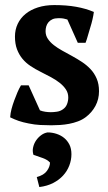

<svg xmlns="http://www.w3.org/2000/svg" viewBox="-20 -488 429 765"><path d="M252 -99.6Q252 -117.2 242.9 -131.1Q233.9 -145 218.8 -157.2Q203.6 -169.4 183.6 -180.2Q163.6 -190.9 142.1 -201.7Q120.6 -212.4 101.8 -224.9Q83 -237.3 69.3 -253.9Q55.7 -270.5 47.6 -292Q39.6 -313.5 39.6 -342.3Q39.6 -369.6 50.5 -392.8Q61.5 -416 81.8 -432.6Q102.1 -449.2 131.1 -458.5Q160.2 -467.8 196.3 -467.8Q245.1 -467.8 283.4 -460.9Q321.8 -454.1 354 -440.4Q350.1 -411.1 339.4 -377.4Q334 -360.8 330.1 -345.9Q326.2 -331.1 320.8 -317.4H290L248.5 -410.2Q243.2 -411.6 239.5 -412.6Q235.8 -413.6 232.2 -414.3Q228.5 -415 223.9 -415.3Q219.2 -415.5 211.9 -415.5Q198.2 -415.5 188.7 -411.1Q179.2 -406.7 173.1 -399.4Q167 -392.1 164.3 -382.8Q161.6 -373.5 161.6 -363.8Q161.6 -346.7 170.7 -333.3Q179.7 -319.8 194.3 -308.3Q209 -296.9 227.8 -286.4Q246.6 -275.9 266.6 -265.1Q287.1 -253.9 306.4 -241.2Q325.7 -228.5 340.8 -212.4Q356 -196.3 365.2 -174.8Q374.5 -153.3 374.5 -124.5Q374.5 -92.8 360.4 -66.2Q346.2 -39.6 321.3 -21Q307.6 -10.7 290.5 -4.4Q273.4 2 255.4 5.4Q237.3 8.8 219 10Q200.7 11.2 184.6 11.2Q162.6 11.2 140.1 10Q117.7 8.8 94.2 3.9Q71.3 -0.5 54.4 -6.3Q37.6 -12.2 20.5 -20.5Q21.5 -37.1 25.9 -53.7Q30.3 -70.3 36.6 -87.4Q43 -104.5 49.3 -119.6Q55.7 -134.8 63.5 -147.9H94.2L139.2 -48.3Q148.9 -44.4 160.4 -42.7Q171.9 -41 182.6 -41Q193.8 -41 207 -43Q220.2 -44.9 231 -52.7Q242.2 -60.5 247.1 -73.2Q252 -85.9 252 -99.6ZM126.5 217.3Q154.8 210 167 192.9Q179.2 175.8 179.2 159.7Q168.9 148.4 150.6 141.8Q132.3 135.3 113.3 128.9Q108.4 113.8 112.1 98.4Q115.7 83 124.3 70.8Q132.8 58.6 144.8 50Q156.7 41.5 169.9 39.6Q188 39.6 205.6 45.4Q223.1 51.3 235.8 61.8Q248.5 72.3 256.6 88.1Q264.6 104 264.6 126.5Q264.6 149.4 256.1 171.6Q247.6 193.8 231.4 211.4Q215.3 229 191.7 241.2Q168 253.4 136.7 257.3Z"/></svg>

Font: PT Astra Serif
Style: Bold
Weight: 700
Designer: A.Korolkova, I. Chaeva
Foundry: ParaType Ltd
Version: Version 1.002